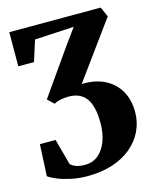

<svg xmlns="http://www.w3.org/2000/svg" viewBox="-118 -625 774 952"><g transform="rotate(-15 269.5 -149.0)"><path d="M213 247Q167.5 247 127.5 238.2Q87.5 229.5 58.8 217.5Q30 205.5 16.5 195L24.5 32.5H105L141 165.5Q152 177 170.5 183.5Q189 190 216.5 189.5Q256.5 189 284.5 165Q312.5 141 327.2 100.2Q342 59.5 342 8.5Q342 -35 334.5 -66.5Q327 -98 312.2 -118.2Q297.5 -138.5 275 -148.5Q252.5 -158.5 222.5 -158.5Q200 -158.5 181 -154.5Q162 -150.5 147.5 -142L115 -172.5L276 -402L337 -486L135.5 -475L101.5 -368H21L21.5 -543L491 -543.5L513.5 -492.5L302 -202Q371.5 -204 420.8 -178.8Q470 -153.5 496 -107.5Q522 -61.5 522 -0.5Q522 52.5 500.2 97.8Q478.5 143 438.2 176.5Q398 210 341 228.5Q284 247 213 247Z"/></g></svg>

Font: Merriweather 48pt Black
Style: Regular
Weight: 900
Version: Version 2.100